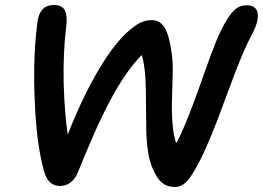

<svg xmlns="http://www.w3.org/2000/svg" viewBox="-20 -732 1046 764"><path d="M678 12Q659 12 644 6.5Q629 1 615 -14.5Q601 -30 588 -60Q575 -89 569 -128.5Q563 -168 562 -214.5Q561 -261 561 -309Q561 -357 559.5 -401.5Q558 -446 551.5 -482.5Q545 -519 530 -542L564 -532Q523 -496 485.5 -442.5Q448 -389 414 -324Q380 -259 349.5 -188.5Q319 -118 291 -49Q280 -21 261.5 -6.5Q243 8 219 8Q206 8 193.5 3Q181 -2 170 -17.5Q159 -33 152 -63Q141 -105 133 -159.5Q125 -214 121 -275.5Q117 -337 116 -402Q115 -467 118.5 -530.5Q122 -594 130 -650Q133 -675 148.5 -693.5Q164 -712 195 -712Q230 -712 239.5 -687.5Q249 -663 243 -622Q237 -574 234.5 -516.5Q232 -459 233.5 -397.5Q235 -336 240.5 -274Q246 -212 256 -155L232 -150Q266 -243 304.5 -325Q343 -407 384 -473.5Q425 -540 467 -585Q496 -615 524 -633.5Q552 -652 583 -652Q616 -652 634.5 -623Q653 -594 663 -522Q669 -481 667 -430Q665 -379 664 -324.5Q663 -270 668.5 -219.5Q674 -169 695 -131L664 -132Q689 -172 711.5 -225Q734 -278 755.5 -336.5Q777 -395 797.5 -453.5Q818 -512 838.5 -563.5Q859 -615 882 -652Q902 -685 920 -698Q938 -711 961 -711Q980 -711 991 -703.5Q1002 -696 1005 -681Q1008 -666 1003 -645.5Q998 -625 985 -600Q962 -557 939 -501.5Q916 -446 893.5 -384Q871 -322 847.5 -260.5Q824 -199 799 -142.5Q774 -86 747 -42Q728 -11 711 0.5Q694 12 678 12Z"/></svg>

Font: Shantell Sans Medium
Style: Italic
Weight: 500
Italic angle: -11°
Designer: Stephen Nixon, Anya Danilova, Shantell Martin
Foundry: Arrow Type
Version: Version 1.011;[c5ecc13dd]